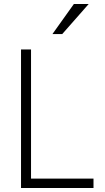

<svg xmlns="http://www.w3.org/2000/svg" viewBox="-20 -942 523 959"><path d="M291 -772H242L349 -922H423ZM447 -3H85V-695H135V-50H447Z"/></svg>

Font: LXGW 975 Gothic SC 200W
Style: Regular
Weight: 200
Version: Version 2.01;February 25, 2021